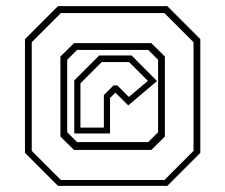

<svg xmlns="http://www.w3.org/2000/svg" viewBox="-20 -734 731 623"><path d="M168 -131 61 -238V-607L168 -714H523L630 -607V-238L523 -131ZM177.5 -150H513.5L608 -244.5V-597L513.5 -691.5H177.5L83 -597V-244.5ZM220 -247.5 176 -291V-550.5L220 -594H471L515 -550.5V-291L471 -247.5ZM230 -273H461L493 -305V-540L461 -572H230L198 -540V-305ZM221 -301V-473L302 -554H407L489.5 -471L396 -392L350 -438H359L337 -416V-301ZM241 -320H317V-425.5L348.5 -457H360.5L398 -419.5L460 -471.5L399 -532.5H310L241 -463.5Z"/></svg>

Font: Tourney Thin ExtraLight
Style: Regular
Weight: 250
Version: Version 1.015